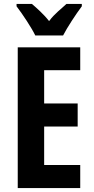

<svg xmlns="http://www.w3.org/2000/svg" viewBox="-20 -954 475 974"><path d="M159 -774H300C321 -815 365 -882 395 -922V-934H317C292 -910 258 -886 229 -847C201 -883 164 -915 142 -934H64V-922C94 -883 141 -812 159 -774ZM387 0V-117H204V-312H374V-429H204V-598H387V-714H70V0Z"/></svg>

Font: Noto Sans Gurmukhi UI ExtraCondensed
Style: Bold
Weight: 700
Width: 2
Designer: Jelle Bosma - Monotype Design Team
Foundry: Monotype Imaging Inc.
Version: Version 2.004